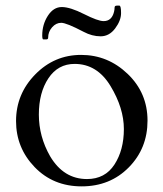

<svg xmlns="http://www.w3.org/2000/svg" viewBox="-20 -649 578 682"><path d="M348 -574Q377 -574 385 -607Q387 -615 387 -622Q387 -629 395 -629H404Q410 -629 410 -602.5Q410 -576 389 -548Q368 -520 337.5 -520Q307 -520 277 -536Q216 -568 197.5 -568Q179 -568 165 -552Q151 -536 151 -515Q151 -509 144 -509H134Q130 -509 130 -523Q130 -562 150 -593Q170 -624 199.5 -624Q229 -624 278.5 -599Q328 -574 348 -574ZM37 -219Q37 -315 105 -384.5Q173 -454 268 -454Q363 -454 433.5 -386.5Q504 -319 504 -220.5Q504 -122 437.5 -54.5Q371 13 270 13Q169 13 103 -55.5Q37 -124 37 -219ZM158 -94Q206 -13 289 -13Q353 -13 386.5 -64.5Q420 -116 420 -190.5Q420 -265 372.5 -343.5Q325 -422 245 -422Q186 -422 152 -371Q118 -320 118 -242Q118 -164 158 -94Z"/></svg>

Font: Cardo
Style: Regular
Weight: 400
Designer: David J. Perry
Foundry: David J. Perry
Version: Version 1.0451